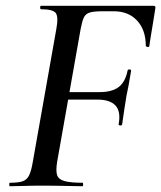

<svg xmlns="http://www.w3.org/2000/svg" viewBox="-20 -645 558 665"><path d="M14 0Q12 0 12 -6Q12 -12 14 -12Q43 -12 58 -17Q73 -22 80.5 -37Q88 -52 93 -81L175 -544Q183 -587 173 -600Q163 -613 122 -613Q119 -613 119 -619Q119 -625 122 -625H512Q520 -625 518 -616Q515 -597 511 -572Q507 -547 503 -523.5Q499 -500 497 -485Q496 -481 490.5 -482.5Q485 -484 485 -486Q485 -541 455 -573.5Q425 -606 374 -606H335Q305 -606 290.5 -601.5Q276 -597 270 -583.5Q264 -570 259 -543L178 -85Q173 -55 177.5 -39.5Q182 -24 203 -18Q224 -12 266 -12Q268 -12 268 -6Q268 0 266 0Q245 0 209 -1Q173 -2 120 -2Q90 -2 63 -1Q36 0 14 0ZM403 -214Q402 -210 396 -210.5Q390 -211 391 -215Q399 -259 380 -279.5Q361 -300 318 -300H177L180 -326H325Q368 -326 391 -343.5Q414 -361 422 -401Q423 -405 429 -404.5Q435 -404 434 -399Q429 -368 425.5 -350Q422 -332 418 -313Q414 -289 410.5 -265.5Q407 -242 403 -214Z"/></svg>

Font: Cormorant Infant Light SemiBold
Style: Italic
Weight: 600
Italic angle: -10°
Version: Version 4.001